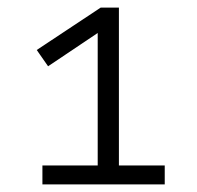

<svg xmlns="http://www.w3.org/2000/svg" viewBox="-20 -725 520 507"><path d="M92 -238V-288H238V-658L265 -656L107 -550L77 -593L246 -705H294V-288H415V-238Z"/></svg>

Font: Nunito Sans 7pt Light
Style: Regular
Weight: 300
Designer: Vernon Adams
Foundry: Vernon Adams
Version: Version 3.101;gftools[0.9.27]